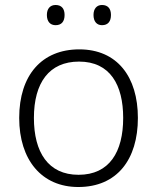

<svg xmlns="http://www.w3.org/2000/svg" viewBox="-20 -740 630 770"><path d="M168 -680C168 -654 181 -639 203 -639C227 -639 239 -654 239 -680C239 -705 227 -720 203 -720C181 -720 168 -705 168 -680ZM355 -680C355 -654 368 -639 389 -639C413 -639 425 -654 425 -680C425 -705 413 -720 389 -720C368 -720 355 -705 355 -680ZM533 -267C533 -432 450 -542 298 -542C148 -542 57 -439 57 -267C57 -99 147 10 294 10C449 10 533 -100 533 -267ZM116 -267C116 -408 177 -493 297 -493C422 -493 474 -399 474 -267C474 -131 419 -39 295 -39C173 -39 116 -130 116 -267Z"/></svg>

Font: Noto Sans Ethiopic Light
Style: Regular
Weight: 300
Designer: Monotype Design Team
Foundry: Monotype Imaging Inc.
Version: Version 2.102